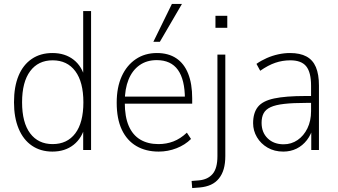

<svg xmlns="http://www.w3.org/2000/svg" viewBox="-20 -761 1715 974"><path d="M246 8Q186 8 142 -22Q98 -52 74.5 -108.5Q51 -165 51 -242Q51 -321 74 -376.5Q97 -432 141 -462Q185 -492 246 -492Q310 -492 353.5 -458Q397 -424 412 -361H402V-705H442V0H402V-124H412Q397 -61 353.5 -26.5Q310 8 246 8ZM247 -30Q321 -30 362 -84.5Q403 -139 403 -242Q403 -345 362 -400Q321 -455 247 -455Q174 -455 133 -400Q92 -345 92 -242Q92 -139 133 -84.5Q174 -30 247 -30Z M785 8Q720 8 672 -20Q624 -48 598 -103Q572 -158 572 -240Q572 -318 597.5 -374Q623 -430 669 -461Q715 -492 776 -492Q834 -492 874 -465.5Q914 -439 934.5 -387.5Q955 -336 955 -262V-235H598V-271H933L918 -259Q918 -357 882.5 -406.5Q847 -456 775 -456Q724 -456 687.5 -430Q651 -404 632 -357Q613 -310 613 -245V-240Q613 -169 633 -122.5Q653 -76 691.5 -53Q730 -30 784 -30Q824 -30 859.5 -43.5Q895 -57 928 -88L949 -56Q919 -26 875.5 -9Q832 8 785 8ZM758 -549 852 -741H903L791 -549Z M1073 -620V-681H1133V-620ZM955 193 952 157 989 154Q1034 150 1058.5 121.5Q1083 93 1083 31V-484H1123V30Q1123 68 1115 96Q1107 124 1090.5 144.5Q1074 165 1050 176Q1026 187 994 190Z M1417 8Q1372 8 1337.5 -12Q1303 -32 1283.5 -65Q1264 -98 1264 -136Q1264 -188 1288 -218.5Q1312 -249 1370.5 -261.5Q1429 -274 1530 -274H1568V-239H1532Q1466 -239 1422 -234Q1378 -229 1353 -217.5Q1328 -206 1317.5 -186.5Q1307 -167 1307 -138Q1307 -89 1338 -59Q1369 -29 1419 -29Q1458 -29 1489.5 -50.5Q1521 -72 1539.5 -110Q1558 -148 1558 -197V-326Q1558 -394 1533.5 -424.5Q1509 -455 1453 -455Q1413 -455 1376.5 -442.5Q1340 -430 1300 -402L1281 -437Q1305 -454 1333.5 -466.5Q1362 -479 1392 -485.5Q1422 -492 1451 -492Q1502 -492 1534.5 -474.5Q1567 -457 1582.5 -420.5Q1598 -384 1598 -327V0H1559V-118H1569Q1559 -79 1537 -50.5Q1515 -22 1484.5 -7Q1454 8 1417 8Z"/></svg>

Font: Nunito Sans 12pt ExtraLight SemiCondensed
Style: Regular
Weight: 200
Width: 4
Version: Version 3.101;gftools[0.9.27]